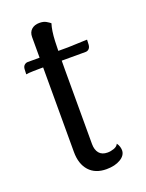

<svg xmlns="http://www.w3.org/2000/svg" viewBox="-127 -704 592 779"><g transform="rotate(-20 169.5 -314.5)"><path d="M196 11Q148 11 121.5 -18.5Q95 -48 95 -100V-596Q95 -617 108 -628.5Q121 -640 142 -640Q160 -640 171 -633.5Q182 -627 188 -622Q179 -594 177 -549Q175 -504 175 -427V-105Q175 -80 187 -65.5Q199 -51 223 -51Q237 -51 251 -56Q265 -61 270 -72Q276 -64 278.5 -55.5Q281 -47 281 -40Q281 -18 257 -3.5Q233 11 196 11ZM21 -462 22 -485Q23 -496 29.5 -501.5Q36 -507 44 -507H216Q220 -507 232 -507.5Q244 -508 258.5 -508.5Q273 -509 285 -509.5Q297 -510 301 -510L300 -488Q299 -477 293 -471Q287 -465 278 -465H81Q71 -465 51 -464.5Q31 -464 21 -462Z"/></g></svg>

Font: Arima
Style: Regular
Weight: 400
Designer: Joana Correia and Natanael Gama
Foundry: NDISCOVER
Version: Version 1.101;gftools[0.9.23]